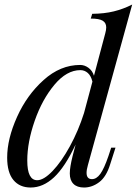

<svg xmlns="http://www.w3.org/2000/svg" viewBox="-20 -815 604 849"><path d="M490.7 -162.1 467.3 -88.9Q450.2 -33.2 418.7 -9.5Q387.2 14.2 351.6 14.2Q320.8 14.2 304.7 -2Q288.6 -18.1 288.6 -48.3Q288.6 -75.2 301.3 -126L314.5 -176.3Q267.1 -75.7 218.8 -30.8Q170.4 14.2 115.7 14.2Q66.9 14.2 39.3 -19Q11.7 -52.2 11.7 -118.2Q11.7 -200.7 55.2 -297.6Q98.6 -394.5 172.9 -461.2Q247.1 -527.8 334.5 -527.8Q354 -527.8 371.3 -515.1Q388.7 -502.4 395.5 -480L445.3 -667Q449.7 -682.6 449.7 -693.8Q449.7 -713.9 434.1 -723.4Q418.5 -732.9 381.3 -732.9L387.7 -753.9Q440.9 -754.4 482.9 -764.6Q524.9 -774.9 564.5 -794.9L368.7 -85Q362.8 -64.9 362.8 -50.8Q362.8 -22.9 386.7 -22.9Q406.7 -22.9 423.6 -46.1Q440.4 -69.3 459.5 -125L471.7 -162.1ZM351.6 -315.4 388.7 -454.1Q382.3 -480 368.2 -492.4Q354 -504.9 335.4 -504.9Q274.9 -504.9 220.7 -440.2Q166.5 -375.5 133.5 -281Q100.6 -186.5 100.6 -105Q100.6 -18.1 144.5 -18.1Q173.3 -18.1 212.4 -58.8Q251.5 -99.6 289.1 -168.2Q326.7 -236.8 351.6 -315.4Z"/></svg>

Font: TypoPRO Playfair Display
Style: Italic
Weight: 400
Italic angle: -14°
Designer: Claus Eggers Sørensen
Foundry: Claus Eggers Sørensen
Version: Version 1.004;PS 001.004;hotconv 1.0.70;makeotf.lib2.5.58329